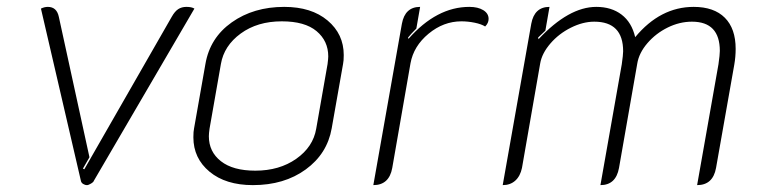

<svg xmlns="http://www.w3.org/2000/svg" viewBox="-20 -529 2209 558"><path d="M215 -4 99 -504Q109 -509 119 -509Q145 -509 151 -480L240 -72L221 -39L225 -37L479 -480Q488 -496 498 -502.5Q508 -509 522 -509Q537 -509 545 -504L253 -4Q252 0 244.5 4.5Q237 9 233 9Q227 9 221.5 5.5Q216 2 215 -4Z M542 -130Q542 -147 544 -156L577 -343Q590 -419 653.5 -464Q717 -509 806 -509Q885 -509 932 -469.5Q979 -430 979 -369Q979 -352 977 -343L944 -156Q931 -82 868.5 -36.5Q806 9 715 9Q636 9 589 -30Q542 -69 542 -130ZM899 -155 932 -343Q934 -359 934 -365Q934 -410 900 -438.5Q866 -467 799 -467Q728 -467 679.5 -431.5Q631 -396 622 -343L589 -155Q587 -141 587 -133Q587 -88 622 -60.5Q657 -33 722 -33Q792 -33 841 -67.5Q890 -102 899 -155Z M1173 -345 1120 -41Q1111 9 1065 9L1148 -460Q1157 -509 1201 -509L1190 -446Q1174 -430 1166 -420L1167 -416Q1249 -509 1344 -509Q1369 -509 1384.5 -499.5Q1400 -490 1400 -474Q1400 -462 1390 -452Q1379 -459 1359.5 -463Q1340 -467 1321 -467Q1269 -467 1225.5 -431Q1182 -395 1173 -345Z M1524 -460Q1533 -509 1577 -509L1565 -440L1544 -420L1545 -415Q1633 -509 1713 -509Q1757 -509 1786.5 -486.5Q1816 -464 1826 -421Q1899 -509 1996 -509Q2055 -509 2086.5 -477.5Q2118 -446 2118 -387Q2118 -364 2114 -341L2061 -41Q2052 9 2006 9L2068 -342Q2072 -370 2072 -381Q2072 -466 1991 -466Q1955 -466 1920.5 -449Q1886 -432 1861.5 -403.5Q1837 -375 1832 -344L1779 -41Q1770 9 1725 9L1787 -342Q1791 -370 1791 -380Q1791 -466 1707 -466Q1674 -466 1639 -448.5Q1604 -431 1579.5 -402.5Q1555 -374 1550 -345L1497 -41Q1492 -17 1477.5 -4Q1463 9 1441 9Z"/></svg>

Font: K2D Thin
Style: Italic
Weight: 100
Italic angle: -10°
Designer: Katatrad Aksorn Co.,Ltd.
Foundry: Cadson Demak Co.,Ltd.
Version: Version 1.000; ttfautohint (v1.6)